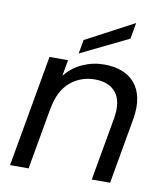

<svg xmlns="http://www.w3.org/2000/svg" viewBox="-86 -855 812 928"><g transform="rotate(10 320.0 -391.0)"><path d="M507 -782 493 -703 259 -589 271 -657ZM482 -310Q496 -395 462 -437Q428 -479 359 -479Q289 -479 238 -435.5Q187 -392 171 -303V-305L117 0H26L123 -548H214L200 -469Q235 -513 285.5 -535.5Q336 -558 392 -558Q439 -558 477.5 -543.5Q516 -529 541 -499.5Q566 -470 575 -426Q584 -382 574 -323L517 0H427Z"/></g></svg>

Font: SVN-Poppins
Style: Italic
Weight: 400
Italic angle: -10°
Designer: Ninad Kale (Devanagari), Jonny Pinhorn (Latin)
Foundry: Indian Type Foundry
Version: Version 3.002 2017; ttfautohint (v1.8.3)